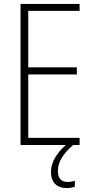

<svg xmlns="http://www.w3.org/2000/svg" viewBox="-20 -734 475 972"><path d="M273 131C273 84 301 44 350 0H383V-36H123V-357H369V-393H123V-679H383V-714H84V0H313C266 42 238 88 238 137C238 189 268 218 317 218C335 218 349 215 359 211V181C352 184 336 187 321 187C290 187 273 168 273 131Z"/></svg>

Font: Noto Sans Gurmukhi Condensed ExtraLight
Style: Regular
Weight: 200
Width: 3
Designer: Jelle Bosma - Monotype Design Team
Foundry: Monotype Imaging Inc.
Version: Version 2.004